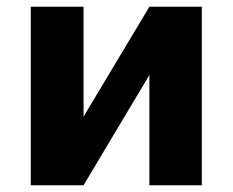

<svg xmlns="http://www.w3.org/2000/svg" viewBox="-20 -548 690 568"><path d="M421.9 -528 227.2 -203V-528H71V0H227.2L421.9 -326V0H577V-528Z"/></svg>

Font: Asimov
Style: Wid
Weight: 500
Designer: Google
Version: Version 2.000980; 2014